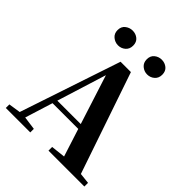

<svg xmlns="http://www.w3.org/2000/svg" viewBox="-253 -1104 1260 1260"><g transform="rotate(45 377.0 -474.0)"><path d="M244 -811Q216 -811 193.5 -829.5Q171 -848 171 -880Q171 -913 193.5 -930.5Q216 -948 244 -948Q273 -948 294.5 -930.5Q316 -913 316 -880Q316 -848 294.5 -829.5Q273 -811 244 -811ZM514 -811Q486 -811 464 -829.5Q442 -848 442 -880Q442 -913 464 -930.5Q486 -948 514 -948Q543 -948 564.5 -930.5Q586 -913 586 -880Q586 -848 564.5 -829.5Q543 -811 514 -811ZM14 0V-33L113 -48H132L241 -33V0ZM82 0 332 -747H428L683 0H524L315 -652H336L333 -638L134 0ZM194 -239 202 -273H522L530 -239ZM410 0V-34L545 -49H602L743 -34V0Z"/></g></svg>

Font: Noto Serif SC ExtraLight ExtraBold
Style: Regular
Weight: 800
Version: Version 2.002-H1;hotconv 1.1.0;makeotfexe 2.6.0